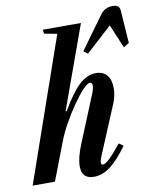

<svg xmlns="http://www.w3.org/2000/svg" viewBox="-123 -943 828 1026"><g transform="rotate(-10 291.0 -430.0)"><path d="M303.5 10.5Q237.5 10.5 237.5 -57Q237.5 -104 267 -175.5L370 -427Q381 -453.5 381 -470Q381 -488 368 -488Q354.5 -488 329 -460.8Q303.5 -433.5 273.5 -390.5Q243.5 -347.5 216 -298.5Q188.5 -249.5 172 -206L93 0H-28L242.5 -776L173 -789L170 -811H377L214.5 -361.5L220 -360Q274.5 -454 318 -493.8Q361.5 -533.5 408.5 -533.5Q447 -533.5 468 -509Q489 -484.5 489 -438Q489 -395.5 472 -356L361.5 -92Q352 -68.5 352 -57.5Q352 -45.5 362 -45.5Q375 -45.5 398.2 -67.5Q421.5 -89.5 464 -142L487.5 -125.5Q437.5 -56 394 -22.8Q350.5 10.5 303.5 10.5ZM385.5 -643 363.5 -660.5 491.5 -836.5Q516 -871 558.5 -871Q580.5 -871 589 -862.5Q597.5 -854 598.5 -836.5L610.5 -661.5L580.5 -643L526.5 -771.5Z"/></g></svg>

Font: Libre Caslon Condensed Bold
Style: Italic
Weight: 700
Italic angle: -22.583°
Designer: Pablo Impallari, Rodrigo Fuenzalida, Katja Schimmel, Ertekin Erdin
Foundry: Pablo Impallari, Rodrigo Fuenzalida
Version: Version 2.000; ttfautohint (v1.8.4.7-5d5b);gftools[0.9.33]